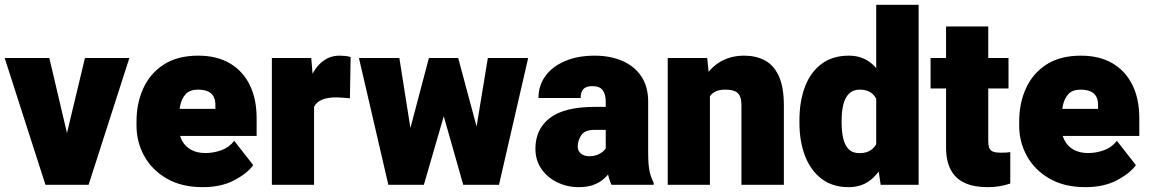

<svg xmlns="http://www.w3.org/2000/svg" viewBox="-20 -770 4786 800"><path d="M334 -528.3H519L349.1 0H239.7L236.8 -123ZM280.8 -123.5 278.8 0H169.4L-0.5 -528.3H185.5Z M824.7 9.8Q736.8 9.8 675 -25.9Q613.3 -61.5 581.1 -119.9Q548.8 -178.2 548.8 -246.1V-264.2Q548.8 -339.8 577.1 -402.1Q605.5 -464.4 662.6 -501.2Q719.7 -538.1 806.2 -538.1Q882.8 -538.1 937 -506.6Q991.2 -475.1 1020.3 -416.7Q1049.3 -358.4 1049.3 -277.3V-203.6H614.7V-316.4H877.4V-330.6Q877.9 -353.5 869.6 -368.2Q861.3 -382.8 845 -389.6Q828.6 -396.5 804.7 -396.5Q770.5 -396.5 753.4 -377.4Q736.3 -358.4 730.5 -328.4Q724.6 -298.3 724.6 -264.2V-246.1Q724.6 -210.9 737.8 -185.3Q751 -159.7 776.1 -146Q801.3 -132.3 836.4 -132.3Q868.7 -132.3 901.1 -143.6Q933.6 -154.8 956.1 -183.1L1035.2 -82Q1010.7 -47.9 956.3 -19Q901.9 9.8 824.7 9.8Z M1288.6 0H1112.8V-528.3H1276.9L1288.6 -387.2ZM1438 -360.4Q1427.7 -361.3 1410.4 -362.8Q1393.1 -364.3 1382.3 -364.3Q1345.2 -364.3 1322 -354.7Q1298.8 -345.2 1288.6 -325.2Q1278.3 -305.2 1278.8 -272.5L1248 -298.8Q1248 -370.6 1266.1 -424.6Q1284.2 -478.5 1317.1 -508.3Q1350.1 -538.1 1394.5 -538.1Q1406.7 -538.1 1419.2 -536.9Q1431.6 -535.6 1440.9 -532.2Z M1767.1 -528.3H1876.5L1839.8 -322.8L1746.1 0H1658.7L1671.9 -168ZM1700.2 -172.4 1704.1 0H1598.1L1475.6 -528.3H1644ZM2012.7 -528.3H2180.7L2059.1 0H1952.6L1955.6 -181.2ZM1985.8 -168 1998.5 0H1910.2L1818.8 -321.3L1783.2 -528.3H1889.2Z M2503.9 -347.2Q2503.9 -376.5 2491.5 -393.8Q2479 -411.1 2448.7 -411.1Q2432.6 -411.1 2421.6 -406.2Q2410.6 -401.4 2405 -390.6Q2399.4 -379.9 2399.4 -361.8H2223.6Q2223.6 -413.6 2252.4 -453.1Q2281.2 -492.7 2334 -515.4Q2386.7 -538.1 2458 -538.1Q2521.5 -538.1 2571.8 -516.8Q2622.1 -495.6 2651.4 -452.9Q2680.7 -410.2 2680.7 -346.2V-137.7Q2680.7 -80.6 2686.8 -54.7Q2692.9 -28.8 2703.6 -8.8V0H2527.8Q2515.6 -25.9 2509.8 -63.5Q2503.9 -101.1 2503.9 -142.1ZM2524.9 -229H2458Q2416.5 -229 2401.9 -206.5Q2387.2 -184.1 2387.2 -159.2Q2387.2 -141.1 2400.6 -130.1Q2414.1 -119.1 2434.1 -119.1Q2459 -119.1 2476.3 -128.2Q2493.7 -137.2 2502.4 -149.4Q2511.2 -161.6 2509.8 -170.9L2547.4 -97.2Q2537.6 -78.1 2525.6 -59.3Q2513.7 -40.5 2496.1 -24.9Q2478.5 -9.3 2453.1 0.2Q2427.7 9.8 2391.6 9.8Q2343.3 9.8 2302 -10.3Q2260.7 -30.3 2235.8 -66.4Q2210.9 -102.5 2210.9 -150.4Q2210.9 -231.9 2271 -278.3Q2331.1 -324.7 2459.5 -324.7H2524.9Z M2938 0H2762.2V-528.3H2926.8L2938 -415.5ZM2877 -276.9Q2876.5 -360.8 2901.9 -419.2Q2927.2 -477.5 2973.4 -507.8Q3019.5 -538.1 3080.6 -538.1Q3129.4 -538.1 3166.5 -518.6Q3203.6 -499 3224.9 -453.6Q3246.1 -408.2 3246.1 -329.6V0H3069.3V-330.1Q3069.3 -358.4 3061.3 -372.6Q3053.2 -386.7 3037.8 -391.6Q3022.5 -396.5 3000 -396.5Q2976.6 -396.5 2960.7 -388.4Q2944.8 -380.4 2935.3 -365Q2925.8 -349.6 2921.6 -328.1Q2917.5 -306.6 2917.5 -280.3Z M3516.1 9.8Q3448.7 9.8 3403.1 -25.1Q3357.4 -60.1 3334.2 -120.6Q3311 -181.2 3311 -257.8V-268.1Q3311 -348.1 3334.2 -408.9Q3357.4 -469.7 3403.3 -503.9Q3449.2 -538.1 3517.1 -538.1Q3577.1 -538.1 3617.4 -500.2Q3657.7 -462.4 3681.2 -399.4Q3704.6 -336.4 3714.8 -260.3V-259.3Q3704.6 -188.5 3680.9 -127.2Q3657.2 -65.9 3616.9 -28.1Q3576.7 9.8 3516.1 9.8ZM3561.5 -131.8Q3591.3 -131.8 3610.6 -146Q3629.9 -160.2 3638.7 -187Q3647.5 -213.9 3645 -251.5V-268.1Q3646.5 -301.8 3641.6 -326.2Q3636.7 -350.6 3626.5 -366Q3616.2 -381.3 3600.1 -388.9Q3584 -396.5 3562.5 -396.5Q3534.2 -396.5 3517.6 -379.9Q3501 -363.3 3493.9 -334.5Q3486.8 -305.7 3486.8 -268.1V-257.8Q3486.8 -222.2 3493.4 -193.6Q3500 -165 3516.1 -148.4Q3532.2 -131.8 3561.5 -131.8ZM3649.4 0 3630.9 -125.5V-750H3807.6V0Z M4182.1 -401.4H3857.4V-528.3H4182.1ZM4097.7 -659.7V-182.1Q4097.7 -163.6 4102.1 -153.1Q4106.4 -142.6 4117.9 -138.2Q4129.4 -133.8 4149.4 -133.8Q4163.1 -133.8 4172.4 -134.3Q4181.6 -134.8 4189.5 -136.2V-5.4Q4167 2.4 4143.8 6.1Q4120.6 9.8 4093.3 9.8Q4038.6 9.8 4000.2 -7.6Q3961.9 -24.9 3941.9 -61.8Q3921.9 -98.6 3921.9 -156.7V-659.7Z M4502.4 9.8Q4414.6 9.8 4352.8 -25.9Q4291 -61.5 4258.8 -119.9Q4226.6 -178.2 4226.6 -246.1V-264.2Q4226.6 -339.8 4254.9 -402.1Q4283.2 -464.4 4340.3 -501.2Q4397.5 -538.1 4483.9 -538.1Q4560.5 -538.1 4614.7 -506.6Q4668.9 -475.1 4698 -416.7Q4727.1 -358.4 4727.1 -277.3V-203.6H4292.5V-316.4H4555.2V-330.6Q4555.7 -353.5 4547.4 -368.2Q4539.1 -382.8 4522.7 -389.6Q4506.3 -396.5 4482.4 -396.5Q4448.2 -396.5 4431.2 -377.4Q4414.1 -358.4 4408.2 -328.4Q4402.3 -298.3 4402.3 -264.2V-246.1Q4402.3 -210.9 4415.5 -185.3Q4428.7 -159.7 4453.9 -146Q4479 -132.3 4514.2 -132.3Q4546.4 -132.3 4578.9 -143.6Q4611.3 -154.8 4633.8 -183.1L4712.9 -82Q4688.5 -47.9 4634 -19Q4579.6 9.8 4502.4 9.8Z"/></svg>

Font: Heebo Black
Style: Regular
Weight: 900
Designer: Oded Ezer
Foundry: Ezer Type House
Version: Version 3.100